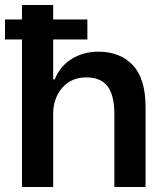

<svg xmlns="http://www.w3.org/2000/svg" viewBox="-21 -749 661 769"><path d="M67 0V-591H-1V-671H67V-729H192V-671H329V-591H192V-431H198Q220 -485 267 -513.5Q314 -542 373 -542Q460 -542 511 -488Q562 -434 562 -319V0H437V-292Q437 -367 410 -403Q383 -439 325 -439Q264 -439 228 -397Q192 -355 192 -293V0Z"/></svg>

Font: Mona Sans SemiBold
Style: Regular
Weight: 600
Designer: Deni Anggara
Foundry: GitHub
Version: Version 2.000;Glyphs 3.2.3 (3260)